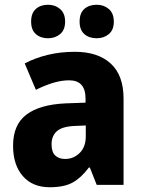

<svg xmlns="http://www.w3.org/2000/svg" viewBox="-20 -778 603 808"><path d="M295 -560Q392 -560 446 -510.5Q500 -461 500 -363V0H387L358 -73H354Q322 -30 286 -10Q250 10 189 10Q117 10 76 -37Q35 -84 35 -165Q35 -253 91 -295.5Q147 -338 256 -343L340 -346V-363Q340 -440 271 -440Q239 -440 204 -429.5Q169 -419 131 -400L84 -511Q127 -534 180.5 -547Q234 -560 295 -560ZM296 -248Q242 -246 219.5 -226Q197 -206 197 -171Q197 -138 212.5 -123.5Q228 -109 254 -109Q290 -109 315.5 -134.5Q341 -160 341 -204V-250ZM111 -687Q111 -723 131 -740.5Q151 -758 182 -758Q212 -758 233 -740Q254 -722 254 -687Q254 -652 233 -634.5Q212 -617 182 -617Q151 -617 131 -634.5Q111 -652 111 -687ZM315 -687Q315 -723 335 -740.5Q355 -758 387 -758Q417 -758 438 -740Q459 -722 459 -687Q459 -652 438 -634.5Q417 -617 387 -617Q355 -617 335 -634.5Q315 -652 315 -687Z"/></svg>

Font: Noto Sans SemiCondensed ExtraBold
Style: Regular
Weight: 800
Width: 4
Designer: Monotype Design Team
Foundry: Monotype Imaging Inc.
Version: Version 2.013; ttfautohint (v1.8.4.7-5d5b)